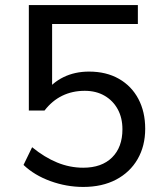

<svg xmlns="http://www.w3.org/2000/svg" viewBox="-20 -732 640 759"><path d="M309 7Q243 7 179.5 -16Q116 -39 73 -80L107 -150Q156 -110 206 -89.5Q256 -69 309 -69Q382 -69 423 -109.5Q464 -150 464 -221Q464 -266 445.5 -300Q427 -334 393.5 -353.5Q360 -373 315 -373Q266 -373 226 -353.5Q186 -334 156 -295H94V-712H525V-637H186V-361L157 -364Q186 -405 231 -427Q276 -449 332 -449Q400 -449 450 -420.5Q500 -392 527 -341Q554 -290 554 -223Q554 -155 524 -103Q494 -51 439 -22Q384 7 309 7Z"/></svg>

Font: Muli Medium
Style: Regular
Weight: 500
Designer: Vernon Adams
Foundry: Vernon Adams
Version: Version 2.100; ttfautohint (v1.8.1.43-b0c9)